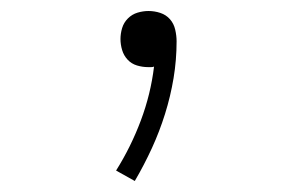

<svg xmlns="http://www.w3.org/2000/svg" viewBox="-20 -114 540 349"><path d="M225 215 191 196Q218 153 236 105Q254 57 260 7Q258 8 255 8Q252 8 249 8Q239 8 229 5Q219 2 212 -5.5Q205 -13 202 -23Q199 -33 199 -43Q199 -53 202 -63Q205 -73 212.5 -80.5Q220 -88 230 -91Q240 -94 250 -94Q261 -94 271.5 -90.5Q282 -87 289 -79Q296 -71 298.5 -60Q301 -49 301 -39Q301 -5 295.5 28Q290 61 280 93Q270 125 256 155.5Q242 186 225 215Z"/></svg>

Font: Iosevka SS18 Extralight
Style: Regular
Weight: 200
Monospace: yes
Designer: Belleve Invis
Foundry: Belleve Invis
Version: Version 25.1.1; ttfautohint (v1.8.4)